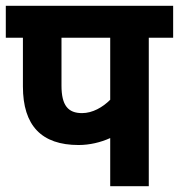

<svg xmlns="http://www.w3.org/2000/svg" viewBox="-20 -642 617 662"><path d="M493 -512H577V-622H0V-512H59V-344C59 -209 123 -142 251 -142C289 -142 327 -151 360 -166V0H493ZM360 -512V-298C334 -272 299 -252 263 -252C215 -252 192 -278 192 -347V-512Z"/></svg>

Font: Noto Sans Devanagari SemiCondensed
Style: Bold
Weight: 700
Width: 4
Designer: Jelle Bosma - Monotype Design Team
Foundry: Monotype Imaging Inc.
Version: Version 2.004